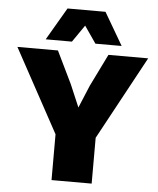

<svg xmlns="http://www.w3.org/2000/svg" viewBox="-59 -927 804 977"><g transform="rotate(5 343.5 -438.5)"><path d="M537 -711H403L343 -798L283 -711H149L246 -877H440ZM677 -660 446 -234V0H241V-234L9 -660H216L296 -495L345 -380L393 -495L474 -660Z"/></g></svg>

Font: Elaine Sans ExtraBold
Style: Regular
Weight: 800
Designer: Wei Huang
Foundry: Wei Huang
Version: Version 2.001;December 24, 2019;FontCreator 12.0.0.2547 64-b